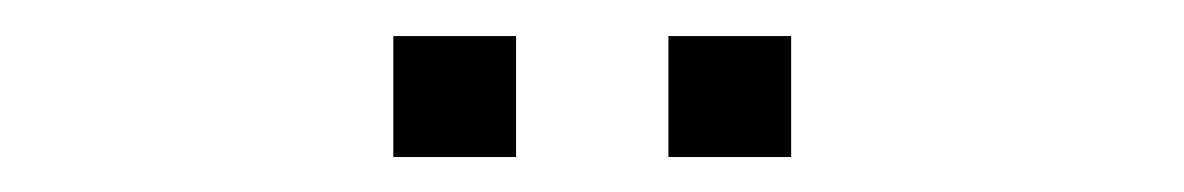

<svg xmlns="http://www.w3.org/2000/svg" viewBox="-20 -692 660 107"><path d="M352.5 -671.9H420.9V-604.5H352.5ZM199.2 -671.9H267.6V-604.5H199.2Z"/></svg>

Font: Cherry
Style: Light
Weight: 300
Designer: Amin Abedi
Version: Version 1.00 ; ttfautohint (v1.6)